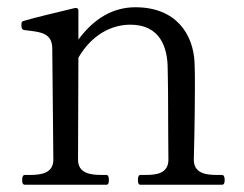

<svg xmlns="http://www.w3.org/2000/svg" viewBox="-20 -509 673 529"><path d="M578 -27C548 -27 514 -31 514 -69C514 -69 517 -180 517 -266C517 -294 517 -320 516 -338C512 -414 466 -489 353 -489C291 -489 239 -458 196 -400V-480C196 -485 193 -488 187 -487C157 -480 58 -456 44 -451C40 -449 39 -447 39 -442C39 -434 39 -427 48 -426C89 -421 124 -420 124 -375L127 -69C127 -31 92 -27 62 -27H49C43 -27 41 -22 41 -13C41 -4 43 0 49 0H273C278 0 280 -4 280 -13C280 -22 278 -27 273 -27H260C230 -27 195 -31 195 -69L196 -350C233 -414 288 -441 339 -441C421 -441 442 -379 442 -319C442 -306 443 -282 443 -255C443 -178 444 -69 444 -69C444 -31 411 -27 381 -27H367C362 -27 360 -22 360 -13C360 -4 362 0 367 0H591C597 0 599 -4 599 -13C599 -22 597 -27 591 -27Z"/></svg>

Font: Shippori Mincho OTF
Style: Regular
Weight: 400
Designer: FONTDASU
Foundry: FONTDASU / Google Inc. / but / Adobe
Version: Version 3.300;hotconv 1.0.109;makeotfexe 2.5.65596